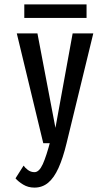

<svg xmlns="http://www.w3.org/2000/svg" viewBox="-20 -652 490 874"><path d="M150.4 -500 245.7 0H177L56.4 -500ZM310.7 -500H404.7L283 0Q266.6 67.9 246.2 112.8Q225.9 157.7 199.2 179.9Q172.5 202 136.7 202Q107.9 202 85.3 188.1Q62.7 174.2 50.6 159.8L87.4 101.9Q93.6 111.6 107 121.7Q120.4 131.7 137.1 131.7Q158.1 131.7 174.8 95.2Q191.4 58.7 210.6 -15.6L227.9 -45.5ZM90.6 -632.1H374V-570.4H90.6Z"/></svg>

Font: League Mono Thin Condensed
Style: Regular
Weight: 100
Width: 1
Designer: Tyler Finck
Foundry: The League of Moveable Type / Tyler Finck
Version: Version 2.300;RELEASE